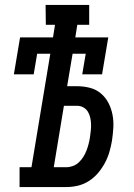

<svg xmlns="http://www.w3.org/2000/svg" viewBox="-20 -755 540 775"><path d="M59 0V-80H107L183 -538H130L116 -455H36L61 -604H194L202 -655H165L164 -735H340V-655H292L284 -604H417L392 -455H312L326 -538H273L251 -407H291Q318 -407 343 -400.5Q368 -394 387 -378Q406 -362 417.5 -340Q429 -318 434 -292.5Q439 -267 437.5 -240.5Q436 -214 432 -187Q428 -164 421.5 -141.5Q415 -119 403.5 -97.5Q392 -76 376 -57Q360 -38 339 -24.5Q318 -11 294.5 -5.5Q271 0 248 0ZM197 -80H248Q261 -80 274.5 -85Q288 -90 298.5 -100Q309 -110 316.5 -122Q324 -134 329 -147Q334 -160 337.5 -173.5Q341 -187 343 -200Q345 -214 346.5 -227.5Q348 -241 347.5 -254.5Q347 -268 344 -281Q341 -294 334.5 -304.5Q328 -315 316.5 -321.5Q305 -328 291 -328H238Z"/></svg>

Font: Iosevka Curly Slab Medium
Style: Italic
Weight: 500
Italic angle: -9°
Monospace: yes
Designer: Belleve Invis
Foundry: Belleve Invis
Version: Version 22.1.2; ttfautohint (v1.8.4)